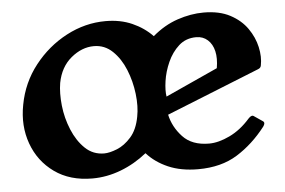

<svg xmlns="http://www.w3.org/2000/svg" viewBox="-40 -505 846 570"><g transform="rotate(-5 382.5 -220.0)"><path d="M214 11Q147 11 101 -22Q55 -55 35.5 -109Q16 -163 28 -225Q40 -290 80 -341Q120 -392 176 -421.5Q232 -451 293 -451Q337 -451 372 -435.5Q407 -420 432 -394Q467 -424 507 -437.5Q547 -451 585 -451Q632 -451 664 -434Q696 -417 714.5 -390.5Q733 -364 739.5 -334.5Q746 -305 741 -280Q740 -272 731 -269L454 -158Q462 -121 489.5 -91.5Q517 -62 568 -62Q596 -62 629.5 -78Q663 -94 691 -126Q701 -137 708 -131L733 -114Q740 -109 732 -98Q694 -49 646 -19Q598 11 529 11Q478 11 440 -5.5Q402 -22 377 -50Q341 -21 299 -5Q257 11 214 11ZM255 -60Q271 -60 293.5 -69Q316 -78 335.5 -100Q355 -122 362 -160Q368 -190 363.5 -228Q359 -266 345 -300.5Q331 -335 307.5 -357.5Q284 -380 252 -380Q216 -380 184 -353.5Q152 -327 143 -280Q138 -250 142 -212.5Q146 -175 160.5 -140Q175 -105 198.5 -82.5Q222 -60 255 -60ZM454 -212 610 -283Q615 -312 610 -333.5Q605 -355 591 -367.5Q577 -380 557 -380Q526 -380 505 -361Q484 -342 471.5 -314Q459 -286 455 -258Q451 -230 454 -212Z"/></g></svg>

Font: Young Serif Light
Style: Italic
Weight: 300
Italic angle: -10.979°
Designer: Bastien Sozeau
Foundry: NBR — Bastien Sozeau
Version: Version 5.001